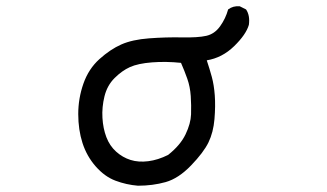

<svg xmlns="http://www.w3.org/2000/svg" viewBox="-20 -570 1040 611"><path d="M419 21Q382 18 347.5 5Q313 -8 284.5 -40.5Q256 -73 242.5 -115Q229 -157 229 -207Q229 -257 245.5 -304Q262 -351 296.5 -382Q331 -413 366 -428.5Q401 -444 454.5 -448Q508 -452 559 -451Q610 -450 636.5 -456Q663 -462 680.5 -486.5Q698 -511 706 -540Q722 -552 743 -550L763 -540Q776 -521 772 -491Q763 -460 725 -423Q687 -386 638 -378Q647 -351 654 -325.5Q661 -300 663.5 -266.5Q666 -233 662.5 -191Q659 -149 643.5 -117Q628 -85 588 -43.5Q548 -2 507 9.5Q466 21 419 21ZM515 -77Q554 -108 570.5 -142.5Q587 -177 588 -206Q589 -235 587 -264.5Q585 -294 576 -319.5Q567 -345 556 -370Q508 -375 463.5 -371.5Q419 -368 393.5 -356.5Q368 -345 344.5 -321.5Q321 -298 312.5 -263.5Q304 -229 306 -195Q308 -161 318.5 -133.5Q329 -106 349.5 -87.5Q370 -69 395.5 -61Q421 -53 452 -57Q483 -61 515 -77Z"/></svg>

Font: Kosefont JP
Style: Regular
Weight: 400
Designer: Nozomi Seto 瀬戸のぞみ
Version: Version 3.00;June 19, 2020